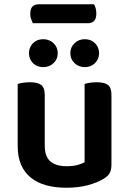

<svg xmlns="http://www.w3.org/2000/svg" viewBox="-20 -866 606 901"><path d="M134 -757Q130 -765 126 -776.5Q122 -788 122 -800Q122 -826 133 -836Q144 -846 162 -846H421Q426 -838 429 -827Q432 -816 432 -803Q432 -778 421.5 -767.5Q411 -757 392 -757ZM503 -93Q503 -70 495 -54.5Q487 -39 466 -27Q437 -9 392.5 3Q348 15 291 15Q239 15 197 3.5Q155 -8 125 -32Q95 -56 79 -93Q63 -130 63 -181V-472Q71 -475 86.5 -477.5Q102 -480 121 -480Q156 -480 173 -467.5Q190 -455 190 -421V-183Q190 -131 216.5 -108.5Q243 -86 292 -86Q323 -86 344.5 -92Q366 -98 377 -105V-472Q385 -475 400.5 -477.5Q416 -480 434 -480Q470 -480 486.5 -467.5Q503 -455 503 -421ZM251 -616Q251 -589 231.5 -570Q212 -551 183 -551Q153 -551 134.5 -570Q116 -589 116 -616Q116 -644 134.5 -663Q153 -682 183 -682Q212 -682 231.5 -663Q251 -644 251 -616ZM445 -616Q445 -589 426 -570Q407 -551 378 -551Q349 -551 329.5 -570Q310 -589 310 -616Q310 -644 329.5 -663Q349 -682 378 -682Q407 -682 426 -663Q445 -644 445 -616Z"/></svg>

Font: Baloo Paaji 2 SemiBold
Style: Regular
Weight: 600
Designer: Shuchita Grover, Noopur Datye and Ek Type
Foundry: Ek Type
Version: Version 1.640;hotconv 1.0.111;makeotfexe 2.5.65597; ttfautoh